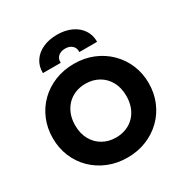

<svg xmlns="http://www.w3.org/2000/svg" viewBox="-211 -1112 1248 1296"><g transform="rotate(-30 413.0 -463.5)"><path d="M412.5 15Q332 15 263.8 -12.8Q195.5 -40.5 145 -90Q94.5 -139.5 66.8 -206Q39 -272.5 39 -350Q39 -428 66.8 -494.5Q94.5 -561 145 -610.5Q195.5 -660 263.8 -687.5Q332 -715 412.5 -715Q493.5 -715 561.5 -687Q629.5 -659 680 -609Q730.5 -559 758.2 -492.8Q786 -426.5 786 -350Q786 -272.5 758.2 -206Q730.5 -139.5 680 -90Q629.5 -40.5 561.5 -12.8Q493.5 15 412.5 15ZM412.5 -141Q456 -141 492.2 -155.5Q528.5 -170 555.5 -197.5Q582.5 -225 597.2 -263.8Q612 -302.5 612 -350Q612 -414 586.2 -461Q560.5 -508 515.2 -533.8Q470 -559.5 412.5 -559.5Q369.5 -559.5 333 -544.8Q296.5 -530 269.8 -502.5Q243 -475 228 -436.5Q213 -398 213 -350Q213 -286.5 239 -239.5Q265 -192.5 310.2 -166.8Q355.5 -141 412.5 -141ZM201 -765Q200 -818.5 226.5 -858.2Q253 -898 301 -920Q349 -942 413 -942Q475.5 -942 523.5 -919.5Q571.5 -897 598 -857Q624.5 -817 623.5 -765H485Q487 -796.5 466.8 -815Q446.5 -833.5 413 -833.5Q378.5 -833.5 358.2 -815Q338 -796.5 340 -765Z"/></g></svg>

Font: Geologica Cursive
Style: Bold
Weight: 700
Designer: Sindre Bremnes, Frode Helland
Foundry: Monokrom Skriftforlag AS
Version: Version 1.010;gftools[0.9.28]